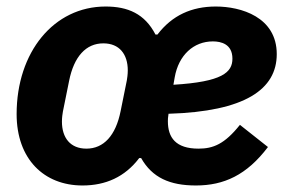

<svg xmlns="http://www.w3.org/2000/svg" viewBox="-20 -557 880 589"><path d="M581 12C667 12 737 -20 802 -106L716 -174C669 -115 634 -101 589 -101C519 -101 495 -135 495 -185C495 -190 495 -196 497 -208C732 -215 829 -283 829 -391C829 -505 719 -537 642 -537C568 -537 508 -510 463 -451H457C424 -515 372 -537 304 -537C145 -537 31 -397 31 -207C31 -69 115 12 233 12C304 12 363 -14 407 -72H413C447 -12 501 12 581 12ZM633 -430C658 -430 693 -422 693 -377C693 -335 662 -306 512 -297L516 -320C528 -388 574 -430 633 -430ZM245 -101C196 -101 170 -134 170 -184C170 -197 172 -209 173 -215L192 -309C207 -384 244 -424 297 -424C346 -424 372 -391 372 -341C372 -328 370 -316 369 -310L350 -216C335 -141 298 -101 245 -101Z"/></svg>

Font: Braiins Sans
Style: Bold Italic
Weight: 700
Italic angle: -11.31°
Designer: Mike Abbink, Paul van der Laan, Pieter van Rosmalen, Jiri Chlebus, Lubos Buracinsky
Foundry: Bold Monday, Sudetype
Version: Version 1.000;hotconv 1.0.109;makeotfexe 2.5.65596